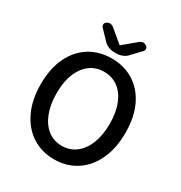

<svg xmlns="http://www.w3.org/2000/svg" viewBox="-216 -1096 1187 1261"><g transform="rotate(30 377.0 -465.0)"><path d="M377 14Q283 14 210.5 -33Q138 -80 97 -166.5Q56 -253 56 -371Q56 -490 97 -575Q138 -660 210.5 -705Q283 -750 377 -750Q472 -750 544.5 -704.5Q617 -659 657.5 -574.5Q698 -490 698 -371Q698 -253 657.5 -166.5Q617 -80 544.5 -33Q472 14 377 14ZM377 -88Q438 -88 483.5 -123Q529 -158 554 -221.5Q579 -285 579 -371Q579 -457 554 -519.5Q529 -582 483.5 -615.5Q438 -649 377 -649Q286 -649 231 -574.5Q176 -500 176 -371Q176 -285 201 -221.5Q226 -158 271 -123Q316 -88 377 -88ZM366 -793Q344 -793 321 -803.5Q298 -814 283 -832L222 -896Q214 -906 215.5 -917.5Q217 -929 229 -936Q240 -944 253.5 -943Q267 -942 277 -934L375 -852H380L478 -934Q501 -952 527 -936Q538 -929 539 -917.5Q540 -906 532 -896L471 -832Q457 -814 434 -803.5Q411 -793 387 -793Z"/></g></svg>

Font: Chiron GoRound TC M
Style: Regular
Weight: 500
Designer: Ryoko NISHIZUKA 西塚涼子 (kana, bopomofo & ideographs); Paul D. Hunt (Latin, Greek & Cyrillic); Sandoll Communications 산돌커뮤니
Foundry: Adobe
Version: Version 1.000;hotconv 1.1.1;makeotfexe 2.6.0